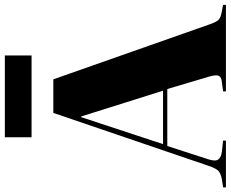

<svg xmlns="http://www.w3.org/2000/svg" viewBox="-110 -874 975 812"><g transform="rotate(-90 378.0 -467.5)"><path d="M-8 0V-12L25 -17Q44 -20 57.5 -28.5Q71 -37 83 -73L307 -730H449L679 -76Q690 -43 699.5 -32.5Q709 -22 733 -18L764 -12V0H398V-12L436 -17Q459 -19 464 -30.5Q469 -42 460 -73L408 -248H167L111 -75Q101 -45 110 -32.5Q119 -20 144 -17L190 -12V0ZM175 -266H401L292 -612H289ZM204 -822V-935H550V-822Z"/></g></svg>

Font: Literata 72pt ExtraBold
Style: Regular
Weight: 800
Designer: Latin by Veronika Burian and Jose Scaglione. Greek by Irene Vlachou. Cyrillic by Vera Evstafieva.
Foundry: TypeTogether
Version: Version 3.002